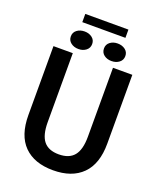

<svg xmlns="http://www.w3.org/2000/svg" viewBox="-179 -1110 1023 1230"><g transform="rotate(20 333.0 -495.0)"><path d="M185.5 -944.8V-1001H479.5V-944.8ZM220.7 -774.4Q189.9 -774.4 168.7 -790.8Q147.5 -807.1 147.5 -834.5Q147.5 -861.8 168.7 -877.9Q189.9 -894 220.7 -894Q251 -894 272 -877.9Q293 -861.8 293 -834.5Q293 -807.1 272 -790.8Q251 -774.4 220.7 -774.4ZM373.5 -834.5Q373.5 -861.8 394.5 -877.9Q415.5 -894 445.8 -894Q476.6 -894 497.8 -877.9Q519 -861.8 519 -834.5Q519 -807.1 497.8 -790.8Q476.6 -774.4 445.8 -774.4Q415 -774.4 394.3 -790.5Q373.5 -806.6 373.5 -834.5ZM602.1 -268.1Q602.1 -129.9 531.5 -59.3Q460.9 11.2 332.5 11.2Q204.6 11.2 134.5 -59.1Q64.5 -129.4 64.5 -268.1V-737.3H196.3V-267.1Q196.3 -178.7 229.5 -137.9Q262.7 -97.2 332.5 -97.2Q402.8 -97.2 436.5 -137.9Q470.2 -178.7 470.2 -267.1V-737.3H602.1Z"/></g></svg>

Font: Epilogue SemiBold
Style: Regular
Weight: 600
Designer: Tyler Finck
Foundry: Etcetera Type Co
Version: Version 2.112